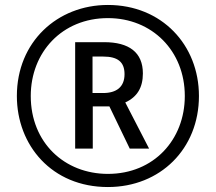

<svg xmlns="http://www.w3.org/2000/svg" viewBox="-20 -810 870 774"><path d="M415 -56C626 -56 782 -210 782 -423C782 -629 632 -790 415 -790C211 -790 48 -641 48 -423C48 -224 189 -56 415 -56ZM415 -109C240 -109 104 -235 104 -423C104 -599 230 -737 415 -737C593 -737 725 -605 725 -423C725 -247 600 -109 415 -109ZM283 -211H354V-381H421L503 -211H581L485 -397C533 -419 556 -457 556 -514C556 -599 500 -640 400 -640H283ZM396 -435H353V-582H396C455 -582 482 -560 482 -511C482 -459 449 -435 396 -435Z"/></svg>

Font: Noto Sans Malayalam UI ExtraCondensed
Style: Regular
Weight: 400
Width: 2
Designer: Jelle Bosma - Monotype Design Team
Foundry: Monotype Imaging Inc.
Version: Version 2.104